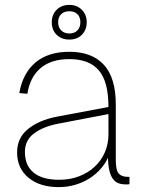

<svg xmlns="http://www.w3.org/2000/svg" viewBox="-20 -754 585 786"><path d="M220 12Q143 12 96.5 -26.5Q50 -65 50 -130Q50 -190 95 -226Q140 -262 211 -276L424 -316Q424 -420 384.5 -466Q345 -512 264 -512Q190 -512 146.5 -475.5Q103 -439 92 -370L59 -373Q73 -454 125 -498Q177 -542 264 -542Q356 -542 405 -489Q454 -436 454 -326V-100Q454 -57 466 -43.5Q478 -30 504 -30H510V0Q505 1 502 1Q499 1 495 1Q479 1 466 -3.5Q453 -8 443.5 -20Q434 -32 428.5 -53Q423 -74 422 -108Q411 -84 391.5 -62Q372 -40 346 -23.5Q320 -7 288 2.5Q256 12 220 12ZM222 -18Q266 -18 303 -32Q340 -46 367 -71Q394 -96 409 -130Q424 -164 424 -204V-287L220 -248Q157 -236 119.5 -208Q82 -180 82 -132Q82 -76 118 -47Q154 -18 222 -18ZM264 -592Q232 -592 212 -611.5Q192 -631 192 -663Q192 -694 212 -714Q232 -734 264 -734Q295 -734 315 -714Q335 -694 335 -663Q335 -632 315.5 -612Q296 -592 264 -592ZM264 -617Q285 -617 297 -629.5Q309 -642 309 -663Q309 -684 297 -696Q285 -708 264 -708Q243 -708 230.5 -696Q218 -684 218 -663Q218 -642 230.5 -629.5Q243 -617 264 -617Z"/></svg>

Font: Geist Thin
Style: Regular
Weight: 400
Designer: Basement.studio, Andrés Briganti, Mateo Zaragoza
Foundry: Basement.studio, Vercel, Andrés Briganti, Guido Ferreyra, Mateo Zaragoza
Version: Version 1.401